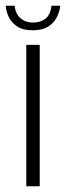

<svg xmlns="http://www.w3.org/2000/svg" viewBox="-35 -652 231 672"><path d="M57 0V-495H104V0ZM80 -546Q44 -546 23.5 -560.5Q3 -575 -5.5 -595Q-14 -615 -15 -632H16Q20 -602 37.5 -587.5Q55 -573 80 -573Q107 -573 124.5 -587Q142 -601 145 -632H176Q174 -613 164.5 -593Q155 -573 134.5 -559.5Q114 -546 80 -546Z"/></svg>

Font: Alumni Sans Thin Light
Style: Regular
Weight: 300
Version: Version 1.018